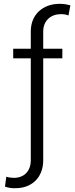

<svg xmlns="http://www.w3.org/2000/svg" viewBox="-20 -780 394 1004"><path d="M306 -525H206V-616C206 -673 247 -706 298 -706C315 -706 326 -704 338 -699L348 -752C330 -757 313 -760 292 -760C206 -760 141 -706 141 -616V-525H49V-475H141V58C141 116 105 150 53 150C39 150 25 148 13 144L6 196C25 202 41 205 60 204C144 205 206 150 206 58V-475H306Z"/></svg>

Font: Wafeq Light
Style: Regular
Weight: 300
Designer: Rasmus Andersson & Azza Alameddine
Foundry: Google & TypeTogether
Version: Version 3.000;January 28, 2025;FontCreator 15.0.0.3014 64-bi